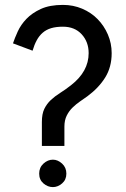

<svg xmlns="http://www.w3.org/2000/svg" viewBox="-20 -762 514 784"><path d="M196 2Q175 2 157.5 -13Q140 -28 140 -53Q140 -78 157.5 -94Q175 -110 196 -110Q216 -110 233.5 -94Q251 -78 251 -53Q251 -28 233.5 -13Q216 2 196 2ZM113 -555 33 -585Q40 -606 52.5 -633.5Q65 -661 88 -685Q111 -709 147 -725.5Q183 -742 237 -742Q279 -742 315.5 -726.5Q352 -711 378.5 -684Q405 -657 420.5 -621Q436 -585 436 -545Q436 -488 409.5 -445.5Q383 -403 337 -369Q323 -359 307 -348Q291 -337 276.5 -323Q262 -309 252.5 -290Q243 -271 243 -245V-166H151V-264Q151 -297 161 -317.5Q171 -338 187.5 -353.5Q204 -369 225.5 -382.5Q247 -396 270 -414Q342 -470 342 -545Q342 -591 313.5 -622Q285 -653 237 -653Q209 -653 189 -647Q169 -641 154.5 -628.5Q140 -616 130 -597.5Q120 -579 113 -555Z"/></svg>

Font: JosefinSans
Style: SemiBold
Weight: 600
Designer: Santiago Orozco
Foundry: Typemade
Version: Version 1.0 ; ttfautohint (v1.3)